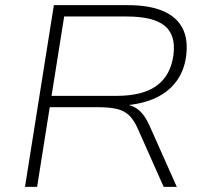

<svg xmlns="http://www.w3.org/2000/svg" viewBox="-20 -725 792 745"><path d="M77 0 189 -705H476Q559 -705 612 -682.5Q665 -660 688 -616Q711 -572 702 -506Q694 -447 661 -405Q628 -363 573.5 -340.5Q519 -318 446 -315L449 -322L456 -321Q492 -319 516.5 -299.5Q541 -280 559 -240L666 0H615L515 -225Q500 -259 481.5 -277Q463 -295 434.5 -302Q406 -309 362 -309H173L124 0ZM180 -353H431Q534 -353 588 -392.5Q642 -432 653 -511Q663 -589 619 -625Q575 -661 471 -661H229Z"/></svg>

Font: Nunito Sans 10pt SemiExpanded ExtraLight
Style: Italic
Weight: 250
Width: 6
Italic angle: -9°
Designer: Vernon Adams
Foundry: Vernon Adams
Version: Version 3.101;gftools[0.9.27]